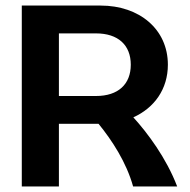

<svg xmlns="http://www.w3.org/2000/svg" viewBox="-20 -670 682 690"><path d="M334.2 -225C382.5 -165.8 434.2 -86.7 458.3 0H616.7C577.5 -102.5 510 -192.5 459.2 -248.3C535 -282.5 583.3 -350 583.3 -437.5C583.3 -565 480.8 -650 341.7 -650H58.3V-225V0H191.7V-225ZM191.7 -325V-550H325C405 -550 450 -507.5 450 -437.5C450 -367.5 405 -325 325 -325Z"/></svg>

Font: BoonHome
Style: Bold
Weight: 700
Designer: Sungsit Sawaiwan
Foundry: Sungsit Sawaiwan
Version: Version 0.2